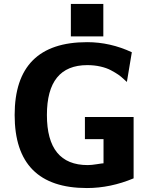

<svg xmlns="http://www.w3.org/2000/svg" viewBox="-20 -929 773 970"><path d="M338 -745V-909H502V-745ZM54 -348Q54 -716 420 -716Q537 -716 646 -665L621 -515Q619 -516 605.5 -529Q592 -542 577.5 -552Q563 -562 540.5 -574Q518 -586 487 -593Q456 -600 421 -600Q217 -600 217 -348Q217 -95 423 -95Q442 -95 469.5 -99.5Q497 -104 503 -104V-226H409V-338H655V-28Q538 21 419 21Q54 21 54 -348Z"/></svg>

Font: Coval
Style: Black
Weight: 1000
Foundry: Context Ltd
Version: Version 001.000